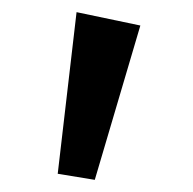

<svg xmlns="http://www.w3.org/2000/svg" viewBox="-20 -761 318 316"><path d="M106 -741 211 -719 136 -465 75 -475Z"/></svg>

Font: BioRhyme ExtraBold
Style: Regular
Weight: 400
Version: Version 1.600;gftools[0.9.33]